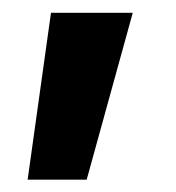

<svg xmlns="http://www.w3.org/2000/svg" viewBox="-20 -136 280 305"><path d="M23.9 149.4 61 -115.7H190.9L117.7 149.4Z"/></svg>

Font: Inter Cardless Display
Style: Bold
Weight: 700
Designer: Rasmus Andersson
Foundry: rsms
Version: Version 4.001;git-9221beed3